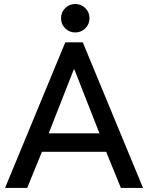

<svg xmlns="http://www.w3.org/2000/svg" viewBox="-20 -929 732 949"><path d="M4.9 0 302.7 -719.7H389.2L687 0H577.6L492.7 -208L481 -246.1L348.1 -584.5H344.2L211.4 -246.1L199.2 -208L114.3 0ZM150.4 -178.7V-270H542V-178.7ZM352.1 -768.6Q322.3 -768.6 302 -789.1Q281.7 -809.6 281.7 -838.9Q281.7 -868.2 302 -888.7Q322.3 -909.2 352.1 -909.2Q381.3 -909.2 401.9 -888.7Q422.4 -868.2 422.4 -838.9Q422.4 -809.6 401.9 -789.1Q381.3 -768.6 352.1 -768.6Z"/></svg>

Font: Reddit Sans Medium
Style: Regular
Weight: 500
Designer: Stephen Hutchings
Foundry: Reddit
Version: Version 1.014